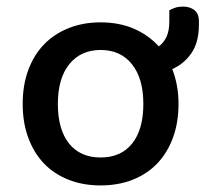

<svg xmlns="http://www.w3.org/2000/svg" viewBox="-20 -550 641 584"><path d="M523 -234Q523 -177 506 -131Q489 -85 458.5 -53Q428 -21 384 -3.5Q340 14 286 14Q232 14 188 -3.5Q144 -21 113.5 -53Q83 -85 66 -131Q49 -177 49 -234Q49 -291 66 -337Q83 -383 114 -415Q145 -447 189 -464.5Q233 -482 286 -482Q342 -482 386.5 -463Q431 -444 463 -409Q477 -419 486 -437Q495 -455 495 -485V-519Q505 -524 514.5 -527Q524 -530 537 -530Q557 -530 571 -519.5Q585 -509 585 -485V-475Q585 -421 562 -388Q539 -355 504 -340Q523 -291 523 -234ZM286 -398Q226 -398 191 -355Q156 -312 156 -234Q156 -156 190 -113.5Q224 -71 286 -71Q348 -71 382 -113.5Q416 -156 416 -234Q416 -311 381.5 -354.5Q347 -398 286 -398Z"/></svg>

Font: Baloo 2 Medium
Style: Regular
Weight: 500
Designer: Sarang Kulkarni and Ek Type
Foundry: Ek Type
Version: Version 1.640;hotconv 1.0.111;makeotfexe 2.5.65597; ttfautoh